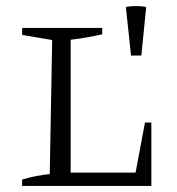

<svg xmlns="http://www.w3.org/2000/svg" viewBox="-20 -613 582 633"><path d="M458 -209H479V0H53V-21Q76 -28 99 -32.5Q122 -37 144 -39L152 -481L53 -498V-521H317V-500Q295 -495 268 -490Q241 -485 213 -482V-44H427ZM412 -430 395 -590Q429 -596 462 -590L446 -430Z"/></svg>

Font: Piazzolla SC Light
Style: Regular
Weight: 300
Designer: Juan Pablo del Peral
Foundry: Huerta Tipografica
Version: Version 1.330